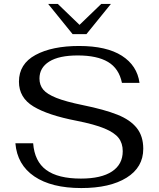

<svg xmlns="http://www.w3.org/2000/svg" viewBox="-20 -943 804 973"><path d="M58 -217H148Q155 -125 214.5 -81.5Q274 -38 390 -38Q493 -38 547.5 -74Q602 -110 602 -177Q602 -217 581 -244Q560 -271 509.5 -292Q459 -313 368 -331Q223 -359 149.5 -403.5Q76 -448 76 -529Q76 -619 160 -664.5Q244 -710 381 -710Q520 -710 597.5 -660.5Q675 -611 687 -523H598Q583 -596 527.5 -629Q472 -662 374 -662Q279 -662 229.5 -631Q180 -600 180 -545Q180 -512 199 -489Q218 -466 265.5 -447Q313 -428 401 -410Q509 -388 574.5 -362Q640 -336 673 -294.5Q706 -253 706 -189Q706 -95 621.5 -42.5Q537 10 392 10Q241 10 154 -49Q67 -108 58 -217ZM224 -923H273L383 -817L493 -923H542L418 -770H348Z"/></svg>

Font: Fahkwang
Style: Regular
Weight: 400
Version: Version 1.000; ttfautohint (v1.6)